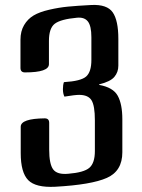

<svg xmlns="http://www.w3.org/2000/svg" viewBox="-20 -735 570 769"><path d="M346 -495V-586Q346 -631 332 -649Q318 -667 288 -664Q223 -658 199.5 -640Q176 -622 176 -571V-478Q176 -445 80 -445Q62 -445 62 -463V-576Q62 -610 76.5 -634.5Q91 -659 114.5 -673Q138 -687 177 -696Q216 -705 252.5 -708.5Q289 -712 346 -715Q409 -718 431.5 -685.5Q454 -653 454 -579V-472Q454 -446 438 -427Q422 -408 377 -397V-395Q433 -385 451.5 -351.5Q470 -318 470 -257V-125Q470 -50 408 -22.5Q346 5 201 13Q123 17 93 -13.5Q63 -44 63 -122V-228Q64 -260 159 -261Q177 -261 177 -243V-136Q177 -78 193 -56.5Q209 -35 253 -39Q316 -44 338 -63Q360 -82 360 -130V-253Q360 -312 346.5 -333.5Q333 -355 297 -355Q280 -355 238 -348Q232 -360 232 -378Q232 -395 236 -406Q304 -410 325 -428.5Q346 -447 346 -495Z"/></svg>

Font: Federant
Style: Medium
Weight: 500
Designer: Cyreal (www.cyreal.org)
Foundry: Cyreal (www.cyreal.org)
Version: Version 1.010